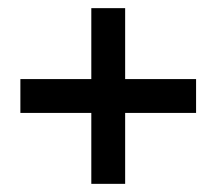

<svg xmlns="http://www.w3.org/2000/svg" viewBox="-20 -491 532 471"><path d="M461 -297H287V-471H204V-297H30V-214H204V-40H287V-214H461Z"/></svg>

Font: Kunika
Style: Regular
Weight: 400
Designer: Leo Kuroshita
Foundry: kurogedelic
Version: Version 1.000;PS 001.000;hotconv 1.0.88;makeotf.lib2.5.64775